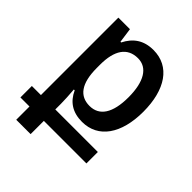

<svg xmlns="http://www.w3.org/2000/svg" viewBox="-209 -620 973 973"><g transform="rotate(45 277.0 -134.0)"><path d="M77 237H180V142H485V60H180V19C180 -8 178 -38 175 -78H181C207 -21 252 9 320 9C436 9 504 -90 504 -247C504 -405 437 -505 319 -505C249 -505 204 -472 176 -416H171L160 -495H77V60H12V142H77ZM290 -75C220 -75 180 -125 180 -238V-261C180 -363 217 -420 293 -420C361 -420 399 -357 399 -246C399 -132 360 -75 290 -75Z"/></g></svg>

Font: Noto Sans Armenian SemiCondensed Medium
Style: Regular
Weight: 500
Width: 4
Designer: Monotype Design Team
Foundry: Monotype Imaging Inc.
Version: Version 2.008